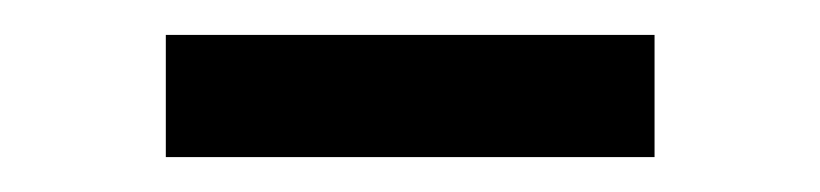

<svg xmlns="http://www.w3.org/2000/svg" viewBox="-20 -334 470 110"><path d="M75 -314H355V-244H75Z"/></svg>

Font: Athiti Medium
Style: Regular
Weight: 500
Designer: CadsonDemak Team
Foundry: CadsonDemak
Version: Version 1.032